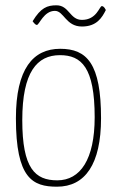

<svg xmlns="http://www.w3.org/2000/svg" viewBox="-20 -694 441 724"><path d="M103 -614C103 -614 112 -600 119 -600C128 -600 145 -653 187 -653C221 -653 228 -594 289 -594C345 -594 365 -628 379 -656C379 -656 373 -671 364 -671C355 -671 345 -619 289 -619C243 -619 241 -674 193 -674C158 -674 134 -665 103 -614ZM40 -248C40 -21 103 10 195 10C301 10 361 -75 361 -248C361 -454 308 -510 207 -510C105 -510 40 -435 40 -248ZM64 -241C64 -423 120 -486 206 -486C287 -486 337 -440 337 -252C337 -93 283 -14 196 -14C112 -14 64 -59 64 -241Z"/></svg>

Font: Yanone Kaffeesatz Extra Light
Style: Regular
Weight: 200
Designer: Yanone (Cyrillic: Daniel Pouzeot & Huerta Tipografica)
Foundry: Yanone
Version: Version 1.100;PS 001.100;hotconv 1.0.70;makeotf.lib2.5.58329